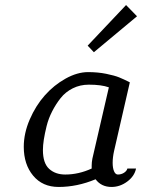

<svg xmlns="http://www.w3.org/2000/svg" viewBox="-20 -739 569 769"><path d="M75.2 0ZM331.1 -529.8ZM331.1 -529.8ZM484.9 -718.8 528.8 -673.8 356 -529.8 331.1 -556.2ZM75.2 0ZM75.2 -150.9Q75.2 -205.1 99.1 -260.5Q123 -315.9 159.7 -357.2Q196.3 -398.4 242.9 -424.3Q289.6 -450.2 333 -450.2Q371.6 -450.2 405.3 -443.4Q439 -436.5 457 -429.2Q475.1 -421.9 500 -409.2L437 -134.8Q431.2 -108.9 431.2 -86.9Q431.2 -65.9 436.8 -53Q442.4 -40 452.1 -40Q465.8 -40 476.8 -47.1Q487.8 -54.2 490.2 -64H524.9Q518.6 -33.2 489.5 -11.7Q460.4 9.8 426.8 9.8Q385.7 9.8 362.8 -21Q289.1 9.8 214.8 9.8Q150.4 9.8 112.8 -35.4Q75.2 -80.6 75.2 -150.9ZM416 -389.2Q386.2 -399.9 335.9 -399.9Q300.8 -399.9 271.5 -385.3Q242.2 -370.6 222.9 -346.2Q203.6 -321.8 189 -293.2Q174.3 -264.6 166.7 -234.1Q159.2 -203.6 155.5 -179.9Q151.9 -156.2 151.9 -138.2Q151.9 -85.4 176.8 -62.7Q201.7 -40 241.2 -40Q294.9 -40 347.2 -64V-76.2Q347.2 -89.4 350.1 -104Z"/></svg>

Font: Pfennig
Style: Italic
Weight: 500
Italic angle: -13°
Version: Version 20120410 ; ttfautohint (v0.8)